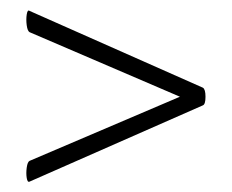

<svg xmlns="http://www.w3.org/2000/svg" viewBox="-20 -375 447 370"><path d="M37 -25Q33 -23 31.5 -32Q30 -41 31.5 -52Q33 -63 37 -65L330 -190V-187.2L37 -313Q33 -315.2 31.5 -326.2Q30 -337.2 31.5 -347.1Q33 -357 37 -354L371 -206Q376 -203 376 -188.5Q376 -174 371 -172Z"/></svg>

Font: Cormorant Light
Style: Italic
Weight: 300
Italic angle: -10°
Designer: Christian Thalmann (Catharsis Fonts)
Foundry: Catharsis Fonts
Version: Version 4.000